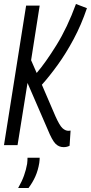

<svg xmlns="http://www.w3.org/2000/svg" viewBox="-20 -728 456 963"><path d="M0 0 111 -700H179L136 -426L164 -362Q208 -413 263 -501.5Q318 -590 361 -708L416 -687Q388 -604 349.5 -532Q311 -460 269 -402Q227 -344 190 -303L258 -145Q279 -98 293.5 -85Q308 -72 323 -72Q326 -72 328.5 -72.5Q331 -73 334 -73L329 3Q316 10 299 10Q275 10 258 -7.5Q241 -25 219 -79L118 -312L68 0ZM118 63H179Q179 74 177 89Q171 126 157.5 156.5Q144 187 123 215H71Q90 182 100.5 152.5Q111 123 116 94Q118 78 118 63Z"/></svg>

Font: Georama Condensed
Style: Italic
Weight: 400
Width: 3
Italic angle: -9°
Designer: Jean-Baptiste Levee
Foundry: Production Type
Version: Version 1.000